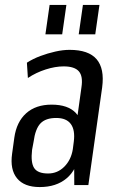

<svg xmlns="http://www.w3.org/2000/svg" viewBox="-20 -750 481 778"><path d="M280 -180 310 -396Q317 -441 299.5 -461Q282 -481 238 -481Q204 -481 165 -468.5Q126 -456 93 -434L89 -496Q114 -512 143.5 -523Q173 -534 204 -541Q235 -548 262 -548Q339 -548 371.5 -510Q404 -472 394 -396L338 0H281ZM141 8Q78 8 49 -27.5Q20 -63 29 -127L38 -192Q47 -256 86 -291Q125 -326 189 -326Q256 -326 287.5 -292Q319 -258 310 -193L301 -128Q292 -63 250 -27.5Q208 8 141 8ZM175 -47Q213 -47 240.5 -74.5Q268 -102 275 -145L279 -176Q285 -223 267 -247.5Q249 -272 208 -272Q165 -272 144 -250Q123 -228 116 -175L110 -143Q104 -91 118.5 -69Q133 -47 175 -47ZM249 -730 232 -611H164L181 -730ZM383 -730 366 -611H299L316 -730Z"/></svg>

Font: Pathway Extreme Condensed
Style: Italic
Weight: 400
Width: 3
Italic angle: -8°
Version: Version 1.001;gftools[0.9.26]